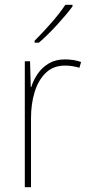

<svg xmlns="http://www.w3.org/2000/svg" viewBox="-20 -851 374 805"><path d="M252 -602Q290 -602 320 -591L313 -567Q299 -571 284.5 -573.5Q270 -576 252 -576Q204 -576 172.5 -546Q141 -516 125.5 -466Q110 -416 110 -356V-66H84V-594H106L109 -486H111Q120 -515 138 -541.5Q156 -568 184.5 -585Q213 -602 252 -602ZM284 -824Q258 -789 218.5 -746Q179 -703 143 -672H125V-680Q159 -714 195 -755Q231 -796 254 -831H284Z"/></svg>

Font: Noto Sans Malayalam UI SemiCondensed Thin
Style: Regular
Weight: 100
Width: 4
Designer: Jelle Bosma - Monotype Design Team
Foundry: Monotype Imaging Inc.
Version: Version 2.104; ttfautohint (v1.8.4.7-5d5b)